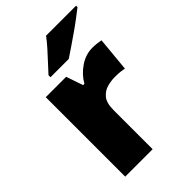

<svg xmlns="http://www.w3.org/2000/svg" viewBox="-227 -855 945 945"><g transform="rotate(-45 245.0 -383.0)"><path d="M400 -563Q416 -563 433 -561Q450 -559 458 -557L441 -377Q431 -379 416.5 -381Q402 -383 376 -383Q352 -383 324.5 -376Q297 -369 277 -345.5Q257 -322 257 -272V0H66V-553H208L238 -465H247Q270 -506 311.5 -534.5Q353 -563 400 -563ZM490 -756Q472 -742 445 -721.5Q418 -701 387 -679.5Q356 -658 327.5 -638.5Q299 -619 279 -606H152V-620Q169 -639 193 -664.5Q217 -690 241 -717Q265 -744 281 -766H490Z"/></g></svg>

Font: Noto Sans Ethiopic Black
Style: Regular
Weight: 900
Designer: Monotype Design Team
Foundry: Monotype Imaging Inc.
Version: Version 2.102; ttfautohint (v1.8.4.7-5d5b)